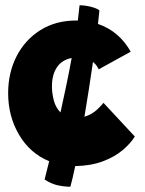

<svg xmlns="http://www.w3.org/2000/svg" viewBox="-20 -706 553 730"><path d="M492.5 -187Q476.5 -160.5 445.8 -134.8Q415 -109 369.8 -92.2Q324.5 -75.5 266 -74.5Q255.5 -24 247.5 4Q221.5 3.5 198.2 -1.8Q175 -7 149.5 -23.5Q158 -56.5 167 -93Q94 -123 52.5 -193.5Q11 -264 11 -351.5Q11 -429.5 43 -492Q75 -554.5 133.2 -591.2Q191.5 -628 269.5 -628Q272.5 -628 276 -628Q280 -660 282.5 -686Q302.5 -686 325.5 -680.2Q348.5 -674.5 358 -666.5Q356 -643 352.5 -615Q433 -587.5 477 -509.5L355.5 -442.5Q353.5 -446.5 348.5 -454.5Q343.5 -462.5 333.5 -470.5Q318.5 -366.5 301 -262Q330.5 -271.5 349.8 -290Q369 -308.5 373.5 -315ZM177.5 -377.5Q177.5 -352 184.5 -324.5Q191.5 -297 210 -278.5Q221.5 -330.5 232.5 -383.2Q243.5 -436 252.5 -485.5Q215.5 -478.5 196.5 -450.2Q177.5 -422 177.5 -377.5Z"/></svg>

Font: Grandstander ExtraBold
Style: Regular
Weight: 800
Designer: Tyler Finck
Foundry: Etcetera Type Co
Version: Version 1.200; ttfautohint (v1.8.3)